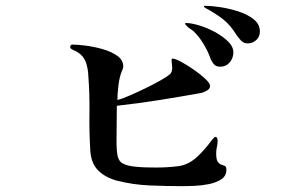

<svg xmlns="http://www.w3.org/2000/svg" viewBox="-20 -736 1040 659"><path d="M757 -153Q757 -132 739.5 -120.5Q722 -109 696.5 -104Q671 -99 646.5 -98Q622 -97 608 -97Q552 -97 494 -99.5Q436 -102 381 -116Q341 -127 317 -151Q293 -175 290 -218Q286 -283 287 -348.5Q288 -414 283 -478Q282 -502 274.5 -523Q267 -544 245 -558Q241 -560 231 -564.5Q221 -569 221 -574Q221 -583 229 -583Q245 -583 273.5 -579.5Q302 -576 332 -567.5Q362 -559 382.5 -544.5Q403 -530 403 -508Q403 -504 401.5 -500Q400 -496 398 -491Q390 -472 386.5 -443Q383 -414 383 -393Q397 -396 422.5 -407Q448 -418 477 -432Q506 -446 530 -459.5Q554 -473 564 -482Q571 -489 571 -503Q571 -510 570 -516.5Q569 -523 569 -530Q569 -535 572 -535Q581 -535 601.5 -524Q622 -513 645 -497Q668 -481 684.5 -465.5Q701 -450 701 -441Q701 -431 690 -425Q679 -419 671 -417Q599 -404 526.5 -392.5Q454 -381 381 -373Q381 -345 380.5 -317Q380 -289 380 -260Q380 -250 380 -240Q380 -230 381 -220Q383 -187 398 -177Q413 -167 443 -164Q462 -162 480 -161.5Q498 -161 517 -161Q555 -161 591 -165.5Q627 -170 657 -198Q671 -211 683.5 -225.5Q696 -240 707 -255Q709 -257 710.5 -259Q712 -261 713 -262Q717 -266 719 -266Q724 -266 725.5 -261.5Q727 -257 727 -253Q727 -243 724.5 -232Q722 -221 722 -210Q722 -188 727.5 -180.5Q733 -173 739.5 -171Q746 -169 751.5 -166.5Q757 -164 757 -153ZM781 -556Q781 -537 768.5 -522Q756 -507 736 -507Q729 -507 723.5 -509Q718 -511 713 -517Q709 -522 705.5 -528.5Q702 -535 700 -542Q691 -565 676.5 -588.5Q662 -612 644 -629Q638 -634 631.5 -638Q625 -642 620 -648Q616 -652 615 -655Q616 -657 619 -657Q636 -657 663 -649Q690 -641 717 -626.5Q744 -612 762.5 -594Q781 -576 781 -556ZM872 -628Q872 -610 859.5 -598.5Q847 -587 830 -587Q816 -587 807 -597Q798 -607 791 -617Q771 -650 745.5 -670Q720 -690 686 -708Q685 -709 682.5 -710.5Q680 -712 680 -714Q680 -716 682.5 -716Q685 -716 686 -716Q705 -716 735.5 -711.5Q766 -707 797.5 -697Q829 -687 850.5 -670Q872 -653 872 -628Z"/></svg>

Font: Kaisei HarunoUmi
Style: Regular
Weight: 400
Designer: Font-Kai, 金井和夫
Foundry: KAZUO KANAI
Version: Version 5.003